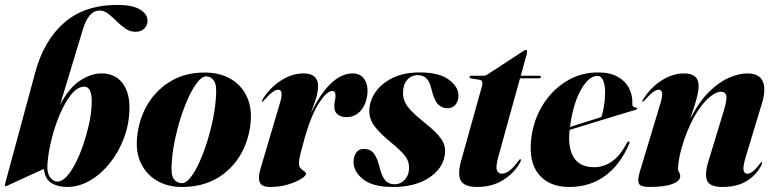

<svg xmlns="http://www.w3.org/2000/svg" viewBox="-21 -752 3156 782"><path d="M316 -630.5 223.5 -324.5Q259 -393 304 -423Q349 -453 392 -453Q449 -453 479 -412.2Q509 -371.5 506 -301.5Q504 -242 482.5 -186.2Q461 -130.5 425.2 -86.2Q389.5 -42 344.8 -16.2Q300 9.5 251.5 9.5Q214.5 9.5 188.5 -6.5Q162.5 -22.5 157.5 -64L11 3Q5 6.5 1 6.5Q-2 6.5 -1 1.5Q0 -3.5 3.5 -17.5L122.5 -457Q157.5 -587 240.5 -659.5Q323.5 -732 458 -732Q518 -732 549 -713.5Q580 -695 580 -667Q580 -648.5 566.8 -635.5Q553.5 -622.5 530.5 -622.5Q508.5 -622.5 489.5 -635.8Q470.5 -649 453.5 -666Q436.5 -683 419.8 -696Q403 -709 385 -709Q339 -709 316 -630.5ZM316 -398.5Q291 -395.5 267 -364.8Q243 -334 222.8 -286.5Q202.5 -239 189 -185Q175.5 -131 172 -81Q170 -48 182.8 -30.2Q195.5 -12.5 213.5 -12.5Q231.5 -12.5 250.5 -33.2Q269.5 -54 287 -88.2Q304.5 -122.5 318.5 -163.8Q332.5 -205 341.5 -246.2Q350.5 -287.5 352 -322Q357.5 -404.5 316 -398.5Z M815 -456.5Q876 -456 920 -429.8Q964 -403.5 985.2 -356.5Q1006.5 -309.5 999 -246Q991 -175.5 956 -117.5Q921 -59.5 861.2 -25Q801.5 9.5 720 9.5Q662.5 9.5 618.8 -15.8Q575 -41 552.8 -87.8Q530.5 -134.5 538 -198.5Q546.5 -273.5 583.2 -332Q620 -390.5 679.2 -424Q738.5 -457.5 815 -456.5ZM720 -6Q737 -6 755.5 -29.8Q774 -53.5 791.5 -92.2Q809 -131 823.5 -177.8Q838 -224.5 847.2 -271.5Q856.5 -318.5 858.5 -357Q862.5 -404 851.2 -422Q840 -440 820 -441Q802.5 -441.5 783.8 -418Q765 -394.5 747 -355.8Q729 -317 714.2 -270Q699.5 -223 690 -175.5Q680.5 -128 678.5 -88Q674.5 -40 686.8 -23Q699 -6 720 -6Z M1046.5 -338Q1043.5 -338.5 1047.5 -345.5Q1076.5 -393.5 1122 -423.2Q1167.5 -453 1215 -453Q1246 -453 1260.2 -439.5Q1274.5 -426 1274.5 -403.5Q1274.5 -377.5 1265.5 -349.5Q1256.5 -321.5 1244.5 -288.5Q1280 -366 1324.2 -409.5Q1368.5 -453 1415.5 -453Q1449.5 -453 1464.8 -426.5Q1480 -400 1474.5 -362.5Q1467.5 -320 1444.8 -297.5Q1422 -275 1390.5 -275Q1368 -275 1354.2 -285.8Q1340.5 -296.5 1340.5 -319Q1340.5 -330.5 1343 -341.2Q1345.5 -352 1345.5 -361.5Q1345.5 -381.5 1332 -381.5Q1310.5 -381.5 1279 -333.5Q1247.5 -285.5 1220.5 -192Q1210.5 -155.5 1203.5 -129Q1196.5 -102.5 1196.5 -87Q1196.5 -73.5 1203.8 -66.2Q1211 -59 1218.2 -54.2Q1225.5 -49.5 1225.5 -44.5Q1225.5 -36 1205.2 -23.2Q1185 -10.5 1151.8 -0.5Q1118.5 9.5 1079.5 9.5Q1044.5 9.5 1037 -9.5Q1029.5 -28.5 1039 -61.5L1116.5 -323Q1127.5 -358.5 1125.8 -372.5Q1124 -386.5 1112.5 -386.5Q1102.5 -386.5 1089.5 -377.5Q1076.5 -368.5 1054.5 -343.5Q1049.5 -338 1046.5 -338Z M1586 -1.5Q1611 -1.5 1628 -20.5Q1645 -39.5 1645 -68Q1646 -94 1629.5 -115.8Q1613 -137.5 1575.5 -168.5Q1527.5 -207.5 1504 -238.5Q1480.5 -269.5 1483.5 -309Q1486.5 -347.5 1511.5 -381.2Q1536.5 -415 1581.2 -436Q1626 -457 1688 -457Q1766.5 -457 1805.8 -428.5Q1845 -400 1846 -366Q1847 -341 1834.5 -326Q1822 -311 1802.5 -311Q1778.5 -311 1762.2 -328.2Q1746 -345.5 1736 -390.5Q1728.5 -421.5 1714.8 -433.8Q1701 -446 1680.5 -446Q1654.5 -446 1637.8 -427Q1621 -408 1620.5 -376Q1620 -356 1627.5 -338.2Q1635 -320.5 1655.2 -299.5Q1675.5 -278.5 1713 -248.5Q1759 -212 1777.5 -184Q1796 -156 1790.5 -119.5Q1781.5 -63.5 1724.8 -27Q1668 9.5 1580.5 9.5Q1496.5 9.5 1457.5 -22.2Q1418.5 -54 1419 -93Q1419 -115 1429.8 -130.2Q1440.5 -145.5 1461 -145.5Q1487 -145.5 1501.8 -126.8Q1516.5 -108 1526.5 -64.5Q1536 -30 1549.8 -15.8Q1563.5 -1.5 1586 -1.5Z M1932 -427 1897 -432.5Q1891.5 -434 1891.5 -438.5Q1891.5 -443.5 1898 -443.5H1949.5Q1956.5 -443.5 1963.5 -448L2111 -544.5Q2116 -548.5 2121.5 -548.5Q2126 -548.5 2126 -542Q2126 -538.5 2124 -530.5L2100 -443.5H2175.5Q2182 -443.5 2182 -438.5Q2182 -433 2172.5 -433H2097L2008.5 -113Q1997.5 -72.5 2003 -58.5Q2008.5 -44.5 2022.5 -44.5Q2053 -44.5 2090 -96Q2095.5 -104 2098.5 -103.5Q2103.5 -103.5 2097.5 -91Q2075 -48.5 2029.5 -19.5Q1984 9.5 1922 9.5Q1871 9.5 1856.2 -15.8Q1841.5 -41 1857 -96.5L1942 -401Q1948.5 -424.5 1932 -427Z M2541.5 -166Q2505 -81 2443.5 -35.8Q2382 9.5 2297 9.5Q2216 9.5 2173.5 -41.8Q2131 -93 2143 -190.5Q2152.5 -264.5 2190 -325Q2227.5 -385.5 2285.8 -421.2Q2344 -457 2415 -457Q2464 -457 2495.5 -439Q2527 -421 2541.5 -391.8Q2556 -362.5 2554.5 -329Q2553 -315.5 2568.5 -314Q2574.5 -313 2574.5 -310Q2575 -307 2569 -305Q2560.5 -302.5 2531 -293.8Q2501.5 -285 2460.8 -272.5Q2420 -260 2377.2 -247Q2334.5 -234 2299 -223Q2291 -150 2316 -110.5Q2341 -71 2398.5 -71Q2438.5 -71 2472.5 -95.2Q2506.5 -119.5 2532.5 -170.5Q2536.5 -176.5 2540 -175.5Q2545.5 -174.5 2541.5 -166ZM2411.5 -443Q2378 -443 2345.8 -387.5Q2313.5 -332 2300.5 -235Q2333.5 -245.5 2368.8 -256.5Q2404 -267.5 2428 -275Q2434.5 -292.5 2438.8 -317.8Q2443 -343 2443.5 -375Q2443.5 -406.5 2435.5 -424.8Q2427.5 -443 2411.5 -443Z M2596.5 -338Q2592 -338.5 2597.5 -345.5Q2626.5 -393.5 2672 -423.2Q2717.5 -453 2765 -453Q2824.5 -453 2824.5 -402Q2824.5 -384 2818.5 -359.8Q2812.5 -335.5 2804.2 -310.8Q2796 -286 2790 -267.5Q2826 -338 2867.5 -378.5Q2909 -419 2949.5 -436Q2990 -453 3022.5 -453Q3070.5 -453 3085.2 -421.8Q3100 -390.5 3083 -333.5L3017 -115Q3004 -72.5 3007.5 -58.5Q3011 -44.5 3022.5 -44.5Q3032.5 -44.5 3044.2 -53Q3056 -61.5 3073 -84Q3079 -92 3081 -91.5Q3086 -91.5 3080 -79Q3061 -40.5 3021.5 -15.5Q2982 9.5 2921.5 9.5Q2870 9.5 2859 -16.2Q2848 -42 2864.5 -96L2927.5 -302.5Q2941 -347.5 2937 -363Q2933 -378.5 2913.5 -378.5Q2897.5 -378.5 2872 -358.8Q2846.5 -339 2818.2 -295.8Q2790 -252.5 2765.5 -182.5Q2752.5 -144 2746.5 -113.5Q2740.5 -83 2740.5 -67.5Q2740.5 -56.5 2745 -50Q2749.5 -43.5 2749.5 -34Q2749.5 -14.5 2717 -2.5Q2684.5 9.5 2625 9.5Q2588.5 9.5 2581.5 -4Q2574.5 -17.5 2584 -49.5L2666.5 -323Q2677.5 -358.5 2675.8 -372.5Q2674 -386.5 2662.5 -386.5Q2652.5 -386.5 2639.5 -377.5Q2626.5 -368.5 2604.5 -343.5Q2599 -338 2596.5 -338Z"/></svg>

Font: Fraunces 144pt
Style: Bold Italic
Weight: 700
Italic angle: -16°
Version: Version 1.000;[b76b70a41]